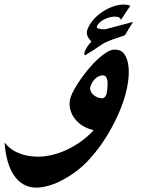

<svg xmlns="http://www.w3.org/2000/svg" viewBox="-165 -631 681 854"><path d="M308.6 -211.4Q310.5 -218.8 311.8 -230Q313 -241.2 313.5 -252.4Q314.5 -272 309.3 -283.9Q304.2 -295.9 293 -295.9Q282.2 -295.9 273.2 -291.3Q264.2 -286.6 257.1 -279.5Q250 -272.5 244.9 -263.4Q239.7 -254.4 236.8 -245.6Q234.9 -238.3 237.1 -229.7Q239.3 -221.2 245.8 -213.6Q252.4 -206.1 263.2 -200.4Q273.9 -194.8 288.6 -193.8Q297.4 -193.8 302.2 -200.7V-200.2ZM426.8 -533.7Q418 -519.5 408.4 -503.9Q398.9 -488.3 390.6 -474.1Q360.4 -464.4 336.4 -455.6Q312.5 -446.8 298.8 -439.9Q295.9 -437.5 291.7 -435.3Q287.6 -433.1 284.2 -430.7Q274.4 -424.3 266.1 -418.5Q251 -407.7 235.4 -398.9Q225.1 -392.1 220.5 -389.2Q215.8 -386.2 213.4 -384.8Q210.4 -388.7 210 -390.9Q209.5 -393.1 210.4 -397Q219.7 -424.3 242.2 -446.3Q215.8 -470.7 222.7 -496.1Q230 -519 247.3 -539.8Q264.6 -560.5 287.4 -576.2Q310.1 -591.8 335.7 -601.3Q361.3 -610.8 385.7 -610.8Q391.6 -610.8 399.2 -609.6Q406.7 -608.4 415 -605.5Q406.2 -593.3 397.5 -580.1Q388.7 -566.9 380.9 -554.2Q378.4 -551.3 376.7 -548.1Q375 -544.9 372.6 -542Q370.6 -557.1 345.2 -557.1Q333.5 -557.1 320.8 -553.5Q308.1 -549.8 296.6 -543.7Q285.2 -537.6 276.9 -529.5Q268.6 -521.5 265.6 -512.2Q264.2 -507.8 272.9 -504.2Q281.7 -500.5 297.4 -500.5Q303.2 -500.5 308.1 -502ZM386.7 -189.9Q374.5 -150.4 353 -105Q331.5 -59.6 303.2 -15.1Q274.9 29.3 240.5 68.6Q206.1 107.9 168 135.3Q117.2 171.4 74.7 187.3Q32.2 203.1 -2 203.6Q-35.2 203.6 -60.3 189.2Q-85.4 174.8 -103 148.7Q-120.6 122.6 -130.9 86.2Q-141.1 49.8 -144.5 6.3L-143.6 3.9Q-118.7 35.6 -80.1 50.8Q-41.5 65.9 3.4 65.9Q33.2 65.9 65.7 58.3Q98.1 50.8 130.1 36.1Q162.1 21.5 192.6 0Q223.1 -21.5 249.5 -49.3L250.5 -52.7Q225.6 -57.6 203.6 -71Q181.6 -84.5 166.7 -104.2Q151.9 -124 146.5 -148.4Q141.1 -172.9 149.4 -199.7Q154.3 -213.9 166.3 -235.1Q178.2 -256.3 194.6 -279.8Q210.9 -303.2 230.7 -326.7Q250.5 -350.1 270.8 -368.7Q291 -387.2 310.3 -398.9Q329.6 -410.6 345.2 -410.6Q373.5 -410.6 387.9 -390.4Q402.3 -370.1 406.2 -338.1Q410.2 -306.2 404.5 -266.8Q398.9 -227.5 386.7 -189.9Z"/></svg>

Font: XB Khoramshahr
Style: Bold Italic
Weight: 700
Italic angle: -12°
Designer: Behnam
Foundry: Irmug
Version: Version 8.005 2009